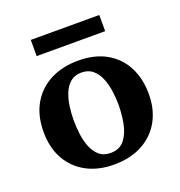

<svg xmlns="http://www.w3.org/2000/svg" viewBox="-114 -716 754 805"><g transform="rotate(-20 262.5 -313.5)"><path d="M498 -236.8Q498 -169.4 469.7 -117.9Q441.4 -66.4 388.2 -37.4Q335 -8.3 260.3 -8.3Q191.9 -8.3 139.6 -35.9Q87.4 -63.5 58.1 -115Q28.8 -166.5 28.8 -237.3Q28.8 -311 59.1 -363Q89.4 -415 143.1 -442.4Q196.8 -469.7 266.1 -469.7Q340.8 -469.7 392.6 -439.9Q444.3 -410.2 471.2 -357.7Q498 -305.2 498 -236.8ZM363.3 -237.3Q363.3 -266.1 359.1 -297.6Q355 -329.1 344 -356.4Q333 -383.8 313.2 -400.9Q293.5 -418 262.7 -418Q232.4 -418 213.1 -401.6Q193.8 -385.3 183.1 -358.6Q172.4 -332 168.2 -301Q164.1 -270 164.1 -241.2Q164.1 -211.9 168 -180.2Q171.9 -148.4 182.6 -120.8Q193.4 -93.3 212.9 -76.2Q232.4 -59.1 263.7 -59.1Q304.7 -59.1 326.2 -86.9Q347.7 -114.7 355.5 -156Q363.3 -197.3 363.3 -237.3ZM416 -546.9H110.4V-619.1H416Z"/></g></svg>

Font: Annapurna SIL
Style: Bold
Weight: 700
Designer: Peter Martin, Annie Olsen
Foundry: SIL International
Version: Version 2.000